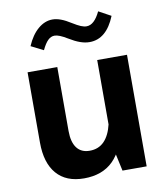

<svg xmlns="http://www.w3.org/2000/svg" viewBox="-85 -829 783 903"><g transform="rotate(-10 307.0 -377.0)"><path d="M103.1 -651.5 162.1 -621.8Q176.7 -652.7 191 -666.6Q205.2 -680.6 222.8 -680.6Q243.7 -680.6 282.9 -656.5Q312.3 -638.5 335.7 -630.3Q359 -622 380.7 -622Q461.4 -622 503.2 -725.7L444.7 -757.6Q416.4 -697.6 379.4 -697.6Q367.2 -697.6 352.3 -703.8Q337.3 -710 314.9 -723.9Q287.3 -741.5 266.1 -749.3Q244.9 -757.2 226.1 -757.2Q189.3 -757.2 157.1 -729.7Q124.8 -702.2 103.1 -651.5ZM542.9 -532.8H400.6V-123.5L427.5 0H542.9ZM68.1 -197.3Q68.1 -100 113.3 -47.7Q158.6 4.7 244.1 4.7Q331.4 4.7 383 -46.2Q434.6 -97.1 457.1 -204.8L401.3 -227.7Q388.9 -174.4 361.9 -146.6Q334.8 -118.7 292.2 -118.7Q251.9 -118.7 230.9 -146.7Q210 -174.6 210 -227.6V-532.8H68.1Z"/></g></svg>

Font: Estedad-FD VF
Style: Regular
Weight: 100
Designer: Amin Abedi
Version: Version 7.3